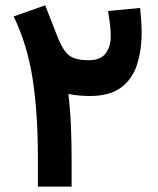

<svg xmlns="http://www.w3.org/2000/svg" viewBox="-20 -687 583 707"><path d="M496.1 -657.7Q498 -635.7 499.8 -612.5Q501.5 -589.4 501.5 -567.9Q501.5 -499 483.6 -446.3Q465.8 -393.6 424.3 -363.5Q382.8 -333.5 311 -333.5Q296.4 -333.5 274.4 -335Q252.4 -336.4 231.9 -341.3Q239.3 -276.4 241.5 -216.1Q243.7 -155.8 243.7 -99.6V0H119.6V-101.1Q119.6 -272.9 99.9 -398.4Q80.1 -523.9 30.3 -626.5L146.5 -667.5Q160.2 -633.3 170.2 -606.7Q180.2 -580.1 193.8 -546.4Q211.9 -501.5 233.9 -483.4Q255.9 -465.3 307.1 -465.3Q350.1 -465.3 368.9 -490.2Q387.7 -515.1 387.7 -551.3Q387.7 -577.1 384.8 -600.6Q381.8 -624 377.9 -646.5Z"/></svg>

Font: Vazirmatn UI
Style: Bold
Weight: 700
Designer: Saber Rastikerdar
Foundry: Saber Rastikerdar
Version: Version 33.003